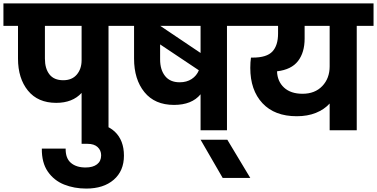

<svg xmlns="http://www.w3.org/2000/svg" viewBox="-37 -760 2199 1120"><path d="M694 -609H596V0H439V-218Q386 -160 291 -160Q184 -160 126 -231.5Q68 -303 68 -418V-609H-17V-740H694ZM439 -609H225V-418Q225 -360 251.5 -326Q278 -292 332 -292Q383 -292 411 -325Q439 -358 439 -409Z M686 148Q686 237 626.5 288.5Q567 340 466 340Q396 340 337 316.5Q278 293 242 241Q206 189 207 107H346Q345 163 376.5 190Q408 217 462 217Q505 217 529 198.5Q553 180 553 146Q553 117 532.5 98Q512 79 474 79H439V-43H474Q578 -43 632 7.5Q686 58 686 148Z M1385 -609H1287V0H1133V-210Q1082 -148 978 -148Q866 -148 805.5 -222.5Q745 -297 745 -418V-609H660V-740H1385ZM1133 -609H898L1133 -451ZM1011 -280Q1052 -280 1081 -299Q1110 -318 1123 -350L897 -501V-413Q897 -353 926 -316.5Q955 -280 1011 -280Z M1262 278 1133 55H1289L1423 278Z M2142 -609H2044V0H1886V-156Q1854 -121 1805.5 -101.5Q1757 -82 1694 -82Q1565 -82 1494 -158Q1423 -234 1423 -364Q1423 -397 1427 -424H1437Q1519 -424 1552 -459.5Q1585 -495 1585 -564V-609H1351V-740H2142ZM1886 -609H1740V-535Q1740 -454 1701.5 -404Q1663 -354 1579 -344Q1581 -285 1620 -249Q1659 -213 1728 -213Q1800 -213 1843 -258Q1886 -303 1886 -373Z"/></svg>

Font: Fz Poppins
Style: Bold
Weight: 700
Designer: Ninad Kale (Devanagari), Jonny Pinhorn (Latin)
Foundry: Indian Type Foundry
Version: Vit hóa bi Vntype.Com & FontZin.Com